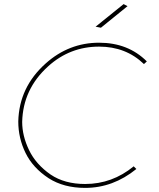

<svg xmlns="http://www.w3.org/2000/svg" viewBox="-20 -912 773 935"><path d="M471.5 -777 445.5 -782 582 -892 601 -882ZM394.5 3Q290.5 3 217 -44Q140 -94.5 104.5 -167Q69 -239.5 69 -320.5Q73 -487.5 202.5 -603Q315.5 -704 462.5 -704Q604 -704 695 -613L681 -600Q593 -685 462.5 -685Q320.5 -685 214.5 -589Q92 -478.5 88 -318.5Q88 -250.5 121.5 -181Q155 -111.5 226.5 -62Q294.5 -16 394.5 -16Q526.5 -16 631 -102L644 -89Q530.5 3 394.5 3Z"/></svg>

Font: Argentum Sans Thin
Style: Italic
Weight: 100
Italic angle: -11°
Designer: Julieta Ulanovsky (font), Cristiano Sobral (main changes and remaster)
Foundry: Julieta Ulanovsky (font), Cristiano Sobral (main changes and remaster)
Version: Version 2.007;June 15, 2022;FontCreator 14.0.0.2814 64-bit; 